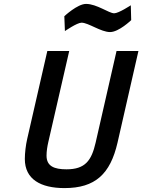

<svg xmlns="http://www.w3.org/2000/svg" viewBox="-20 -953 728 982"><path d="M222 -692 119 -242C112 -212 107 -171 107 -140C107 -36 188 9 310 9C467 9 544 -63 581 -223L688 -692H576L469 -223C448 -132 416 -87 320 -87C257 -87 218 -103 218 -157C218 -180 222 -204 227 -226L334 -692ZM649 -926C649 -926 587 -885 564 -885C537 -885 475 -933 420 -933C376 -933 309 -870 309 -870L312 -794C312 -794 374 -837 397 -837C432 -837 496 -789 543 -789C588 -789 651 -850 651 -850L649 -926Z"/></svg>

Font: RazerF5 SemiBold
Style: Italic
Weight: 600
Foundry: Razer Inc.
Version: Version 2